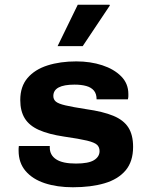

<svg xmlns="http://www.w3.org/2000/svg" viewBox="-20 -780 640 810"><path d="M287.5 10Q221 10 169.2 -7Q117.5 -24 88 -58.5Q58.5 -93 58.5 -144.5Q58.5 -148.5 58.5 -153Q58.5 -157.5 59.5 -164H190V-157.5Q190 -125.5 217 -107.8Q244 -90 300.5 -90Q353.5 -90 376.8 -104.5Q400 -119 400 -142.5Q400 -159 389.5 -169Q379 -179 347 -186.8Q315 -194.5 249 -204Q185.5 -213.5 144.8 -231.5Q104 -249.5 84.8 -280.2Q65.5 -311 65.5 -358Q65.5 -415 96.2 -451Q127 -487 180.5 -504Q234 -521 302 -521Q361.5 -521 411.2 -504.8Q461 -488.5 491.2 -458Q521.5 -427.5 521.5 -383.5Q521.5 -379.5 521.5 -374Q521.5 -368.5 519.5 -361H387.5Q387.5 -384.5 376 -398Q364.5 -411.5 343.8 -417.2Q323 -423 294.5 -423Q205 -423 205 -375Q205 -360.5 215.5 -351.5Q226 -342.5 255.8 -335.5Q285.5 -328.5 343.5 -319.5Q414.5 -309.5 458 -291.5Q501.5 -273.5 521.5 -242.2Q541.5 -211 541.5 -160.5Q541.5 -98.5 509.8 -61Q478 -23.5 421 -6.8Q364 10 287.5 10ZM223 -585.5 308 -760H442L443.5 -757L329 -585.5Z"/></svg>

Font: Chivo Mono Medium
Style: Regular
Weight: 500
Monospace: yes
Designer: Hector Gatti
Foundry: Omnibus-Type
Version: Version 1.008